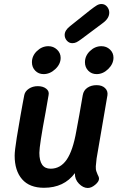

<svg xmlns="http://www.w3.org/2000/svg" viewBox="-20 -934 604 956"><path d="M457 -106Q456 -91 460.5 -79Q465 -67 466 -65Q473 -53 473 -44Q473 -30 454 -14Q435 2 417 2Q394 2 373 -19.5Q352 -41 353 -71V-72Q299 1 199 1Q127 1 90 -41.5Q53 -84 53 -159Q53 -183 63.5 -249Q74 -315 82 -358Q90 -401 93 -419L101 -461Q105 -480 124 -492.5Q143 -505 168 -505Q194 -505 210 -492.5Q226 -480 222 -461L207 -375Q176 -210 176 -173Q176 -94 232 -94Q281 -94 312 -139Q343 -184 360 -281Q374 -354 392 -460Q396 -484 415 -497Q434 -510 461 -510Q488 -510 503 -495.5Q518 -481 515 -460L461 -145ZM139 -624Q139 -656 164 -680Q189 -704 221 -704Q246 -704 264 -687Q282 -670 282 -646Q282 -615 255.5 -590Q229 -565 197 -565Q172 -565 155.5 -582Q139 -599 139 -624ZM403 -624Q403 -656 428 -680Q453 -704 485 -704Q510 -704 527.5 -687.5Q545 -671 545 -647Q545 -616 519 -590.5Q493 -565 461 -565Q436 -565 419.5 -582Q403 -599 403 -624ZM302 -760Q302 -783 329 -804L428 -883Q450 -900 461.5 -907Q473 -914 485 -914Q502 -914 513 -901Q524 -888 524 -871Q524 -843 493 -820L386 -740Q370 -728 360.5 -723.5Q351 -719 340 -719Q324 -719 313 -731.5Q302 -744 302 -760Z"/></svg>

Font: Mali SemiBold
Style: Italic
Weight: 600
Italic angle: -10°
Version: Version 1.000; ttfautohint (v1.6)